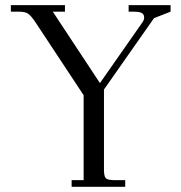

<svg xmlns="http://www.w3.org/2000/svg" viewBox="-20 -722 698 742"><path d="M22 -676.8V-702.1H231V-676.8H184.1L366.2 -400.9L530.8 -636.2Q537.1 -645.5 537.1 -653.8Q537.1 -666.5 528.1 -671.6Q519 -676.8 499 -676.8H477.1V-702.1H639.2V-676.8L575.2 -651.9L381.8 -376V-65.9Q381.8 -41 388.9 -33.4Q396 -25.9 420.9 -25.9H463.9V0H256.8V-25.9H303.2V-354L116.2 -637.2Q100.6 -660.2 89.4 -668.5Q78.1 -676.8 55.2 -676.8Z"/></svg>

Font: Dihjauti S
Style: Regular
Weight: 400
Designer: T. Christopher White
Version: Version 3.0.0